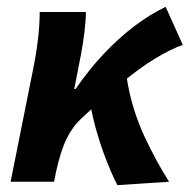

<svg xmlns="http://www.w3.org/2000/svg" viewBox="-20 -531 554 561"><path d="M11 0 80 -345Q86 -375 91 -416.5Q96 -458 96 -496H231Q231 -473 227 -439.5Q223 -406 217 -374L197 -271H201Q240 -328 283.5 -374Q327 -420 372.5 -454.5Q418 -489 464 -511L514 -400Q476 -386 432.5 -359.5Q389 -333 336.5 -290Q284 -247 218 -185Q191 -160 174 -124.5Q157 -89 144 -30L138 0ZM323 10Q314 -7 303.5 -31.5Q293 -56 282 -86Q271 -116 261 -151.5Q251 -187 244 -226L350 -306Q357 -259 370.5 -215Q384 -171 402.5 -131.5Q421 -92 439.5 -58.5Q458 -25 474 0Z"/></svg>

Font: Source Sans 3
Style: Bold Italic
Weight: 700
Italic angle: -11°
Designer: Paul D. Hunt
Foundry: Adobe
Version: Version 3.052;hotconv 1.1.0;makeotfexe 2.6.0